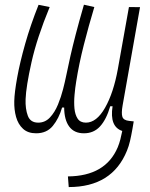

<svg xmlns="http://www.w3.org/2000/svg" viewBox="-20 -547 626 802"><path d="M267.1 234.4 263.7 189.9Q420.9 188.5 471.7 68.4Q478.5 51.8 482.7 35.4Q486.8 19 490.7 0Q437 -17.6 450.2 -103H440.4Q424.3 -47.9 397.9 -19Q371.6 9.8 330.6 9.8Q290 9.8 269.3 -18.1Q248.5 -45.9 248 -97.7H239.3Q226.1 -52.2 200.7 -21.2Q175.3 9.8 130.9 9.8Q96.7 9.8 76.2 -9Q55.7 -27.8 47.1 -58.6Q38.6 -89.4 39.6 -125Q40.5 -161.1 51.8 -223.4Q63 -285.6 85.2 -364Q107.4 -442.4 141.1 -526.9L187.5 -517.6Q134.3 -388.7 111.6 -287.1Q88.9 -185.5 86.9 -132.8Q85.4 -92.3 96.2 -63.5Q106.9 -34.7 139.6 -34.7Q168.5 -34.7 188.7 -56.4Q209 -78.1 222.2 -110.4Q235.4 -142.6 243.4 -174.3Q251.5 -206.1 255.4 -225.6Q264.6 -270.5 273.9 -311.8Q283.2 -353 296.4 -403.8Q309.6 -454.6 330.6 -527.3L374 -517.6Q350.1 -438 330.1 -359.4Q310.1 -280.8 298.3 -206.5Q293.9 -180.2 291.3 -150.1Q288.6 -120.1 291 -94Q293.5 -67.9 304.4 -51.3Q315.4 -34.7 338.9 -34.7Q383.3 -34.7 418.7 -96.7Q454.1 -158.7 472.2 -258.3L518.6 -517.6L564.9 -517.1L492.2 -106.9Q486.3 -73.7 491.2 -59.1Q496.1 -44.4 519.5 -42L538.1 -40H538.6L533.2 -8.3Q528.3 19.5 523.2 41.5Q518.1 63.5 510.3 82.5Q448.7 234.4 267.1 234.4Z"/></svg>

Font: Cascadia Mono PL ExtraLight
Style: Italic
Weight: 200
Italic angle: -10°
Monospace: yes
Designer: Aaron Bell
Foundry: Saja Typeworks
Version: Version 2404.023; ttfautohint (v1.8.4)